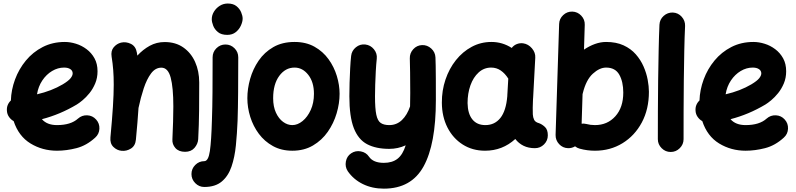

<svg xmlns="http://www.w3.org/2000/svg" viewBox="-20 -806 4610 1112"><path d="M531.2 -8.8Q481 37.1 422.9 52Q364.7 66.9 310.1 66.9Q225.6 66.9 156.7 24.9Q87.9 -17.1 59.1 -104.5Q43 -113.3 32 -129.2Q21 -145 20 -165Q17.6 -199.7 43 -224.1Q44.9 -285.6 67.1 -345.9Q89.4 -406.2 129.9 -455.3Q170.4 -504.4 227.5 -533.7Q284.7 -563 355.5 -563Q386.7 -563 419.9 -552.7Q453.1 -542.5 481.4 -521.2Q509.8 -500 527.3 -468.3Q544.9 -436.5 544.9 -393.1Q544.9 -355 531.5 -323Q518.1 -291 498.3 -266.6Q478.5 -242.2 458.5 -225.6Q438.5 -209 424.8 -200.7Q376.5 -171.9 325.9 -150.6Q275.4 -129.4 222.7 -115.7Q252.4 -81.5 310.1 -81.5Q390.1 -81.5 431.6 -119.1Q454.6 -139.6 485.4 -138.2Q516.1 -136.7 536.6 -113.8Q557.1 -91.3 555.7 -60.3Q554.2 -29.3 531.2 -8.8ZM351.1 -414.6Q314.9 -414.6 281.7 -394.8Q248.5 -375 225.1 -340.1Q201.7 -305.2 194.3 -259.8Q278.8 -279.3 343.3 -317.4Q376.5 -337.4 388.7 -352.8Q400.9 -368.2 400.9 -380.9Q400.9 -396.5 387.5 -405.5Q374 -414.6 351.1 -414.6Z M619.6 -10.7Q629.4 -115.2 634 -188.2Q638.7 -261.2 638.7 -315.9Q638.7 -362.3 635.7 -400.6Q632.8 -439 626.5 -477.5Q621.1 -511.2 638.4 -532Q655.8 -552.7 680.7 -559.1Q709.5 -565.9 738 -552Q766.6 -538.1 772.9 -500.5Q774.4 -492.2 775.4 -483.9Q807.6 -519 847.2 -540.8Q886.7 -562.5 933.6 -562.5Q997.1 -562.5 1041.7 -531.2Q1086.4 -500 1110.1 -447Q1133.8 -394 1133.8 -328.1Q1133.8 -249.5 1133.1 -165.8Q1132.3 -82 1127.9 0.5Q1126 27.8 1106.4 50.5Q1086.9 73.2 1051.8 73.2Q1015.1 73.2 995.8 51.3Q976.6 29.3 978.5 1Q981 -53.2 982.4 -100.6Q983.9 -147.9 983.9 -189.9Q983.9 -299.3 968.5 -356.7Q953.1 -414.1 914.6 -414.1Q879.9 -414.1 855 -380.9Q830.1 -347.7 812.5 -294.4Q794.9 -241.2 782.2 -180.7Q779.8 -141.1 775.9 -95.7Q772 -50.3 767.1 2.9Q763.7 38.6 738.3 54.4Q712.9 70.3 684.1 67.4Q657.2 64.9 636.7 44.9Q616.2 24.9 619.6 -10.7Z M1285.6 -548.3Q1316.4 -548.3 1338.1 -526.6Q1359.9 -504.9 1359.9 -474.1Q1359.9 -361.8 1359.1 -270.5Q1358.4 -179.2 1356 -106.9Q1353 -33.2 1346.2 35.6Q1339.4 104.5 1320.8 158.9Q1302.2 213.4 1264.6 245.1Q1227.1 276.9 1163.1 276.9Q1132.8 276.9 1110.8 254.6Q1088.9 232.4 1088.9 202.1Q1088.9 171.4 1110.8 149.4Q1132.8 127.4 1163.1 127.4Q1187 127.4 1195.6 68.4Q1204.1 9.3 1207.5 -112.8Q1210 -182.6 1210.7 -272.2Q1211.4 -361.8 1211.4 -474.1Q1211.4 -504.9 1233.4 -526.6Q1255.4 -548.3 1285.6 -548.3ZM1206.5 -694.8Q1206.5 -717.8 1219.2 -738.5Q1231.9 -759.3 1252.9 -772.5Q1273.9 -785.6 1298.8 -785.6Q1330.6 -785.6 1349.4 -770.5Q1368.2 -755.4 1376.7 -734.9Q1385.3 -714.4 1385.3 -698.2Q1385.3 -680.2 1375.2 -658Q1365.2 -635.7 1345.5 -619.9Q1325.7 -604 1296.4 -604Q1261.7 -604 1242.2 -620.1Q1222.7 -636.2 1214.6 -657.5Q1206.5 -678.7 1206.5 -694.8Z M1686 -563Q1752.4 -563 1801.5 -535.4Q1850.6 -507.8 1882.8 -463.1Q1915 -418.5 1930.9 -365.7Q1946.8 -313 1946.8 -262.7Q1946.8 -207.5 1929.7 -149.7Q1912.6 -91.8 1878.4 -42.7Q1844.2 6.3 1792.7 36.6Q1741.2 66.9 1672.9 66.9Q1609.4 66.9 1560.8 40Q1512.2 13.2 1479.2 -31Q1446.3 -75.2 1429.4 -129.2Q1412.6 -183.1 1412.6 -237.3Q1412.6 -292 1428.7 -349.1Q1444.8 -406.2 1478 -454.8Q1511.2 -503.4 1563 -533.2Q1614.7 -563 1686 -563ZM1686 -414.6Q1632.8 -414.6 1597.4 -366.5Q1562 -318.4 1562 -237.3Q1562 -188.5 1578.1 -153.6Q1594.2 -118.7 1619.6 -100.1Q1645 -81.5 1672.9 -81.5Q1703.6 -81.5 1732.4 -105Q1761.2 -128.4 1779.8 -169.4Q1798.3 -210.4 1798.3 -262.7Q1798.3 -330.6 1765.4 -372.6Q1732.4 -414.6 1686 -414.6Z M2095.7 -548.3Q2126 -544.9 2145.8 -520.5Q2165.5 -496.1 2162.1 -465.8Q2158.7 -434.6 2156.5 -394.5Q2154.3 -354.5 2153.1 -315.4Q2151.9 -276.4 2151.9 -248.5Q2151.9 -177.7 2159.4 -141.8Q2167 -106 2185.1 -93.8Q2203.1 -81.5 2234.4 -81.5Q2277.3 -81.5 2307.9 -110.8Q2338.4 -140.1 2355 -189.9Q2356 -224.6 2356 -266.6Q2356 -335 2355.2 -386.5Q2354.5 -438 2353.5 -467.3Q2352.5 -498 2373.3 -520.8Q2394 -543.5 2424.3 -544.9Q2454.6 -545.9 2477.5 -525.1Q2500.5 -504.4 2502 -473.6Q2502.9 -453.6 2503.4 -424.8Q2503.9 -396 2504.2 -348.6Q2504.4 -301.3 2504.4 -225.6Q2504.4 28.8 2433.3 157.7Q2362.3 286.6 2203.1 286.6Q2135.7 286.6 2081.5 260Q2027.3 233.4 1994.1 185.5Q1977.5 160.2 1983.2 129.4Q1988.8 98.6 2013.7 82Q2039.1 64.9 2069.8 70.8Q2100.6 76.7 2117.2 101.6Q2141.6 137.2 2203.1 137.2Q2252 137.2 2282.5 113.3Q2313 89.4 2329.6 35.6Q2284.7 56.2 2234.4 56.2Q2157.7 56.2 2106.4 29.3Q2055.2 2.4 2029.3 -63.7Q2003.4 -129.9 2003.4 -248.5Q2003.4 -283.2 2004.6 -326.2Q2005.9 -369.1 2008.1 -410.9Q2010.3 -452.6 2013.7 -482.4Q2017.1 -512.7 2041.3 -532.2Q2065.4 -551.8 2095.7 -548.3Z M3078.1 52.2Q3040.5 52.2 3012.2 38.3Q2983.9 24.4 2964.4 -1Q2890.1 66.9 2789.1 66.9Q2716.3 66.9 2659.9 31Q2603.5 -4.9 2571.5 -67.6Q2539.6 -130.4 2539.1 -210.9Q2538.6 -281.7 2560.1 -345.2Q2581.5 -408.7 2620.6 -457.8Q2659.7 -506.8 2712.2 -534.9Q2764.6 -563 2826.2 -563Q2890.1 -563 2943.8 -528.3Q2954.6 -543 2972.2 -550.3Q2989.7 -557.6 3009.8 -555.2Q3040 -550.8 3061 -525.9Q3082 -501 3080.1 -471.7L3067.9 -243.2Q3067.4 -235.8 3066.9 -228.5Q3065.9 -207.5 3065.4 -181.9Q3064.9 -156.2 3065.9 -143.6Q3066.9 -125.5 3073.7 -111.8Q3080.6 -98.1 3102.5 -92.3Q3120.1 -85.9 3136.5 -70.3Q3152.8 -54.7 3152.8 -22Q3152.8 8.3 3130.9 30.3Q3108.9 52.2 3078.1 52.2ZM2791 -81.5Q2845.2 -81.5 2878.2 -123Q2911.1 -164.6 2918 -248.5Q2918 -254.9 2918.5 -260.3Q2918.5 -263.2 2918.9 -266.1L2923.8 -350.6Q2904.8 -380.9 2880.1 -397.7Q2855.5 -414.6 2824.7 -414.6Q2783.2 -414.6 2752.2 -386.5Q2721.2 -358.4 2704.6 -311.8Q2688 -265.1 2688 -209Q2689 -147.9 2715.6 -114.7Q2742.2 -81.5 2791 -81.5Z M3294.9 -738.8Q3325.2 -737.8 3346.4 -715.3Q3367.7 -692.9 3366.7 -662.6L3362.3 -518.6Q3393.1 -539.6 3425.8 -551.3Q3458.5 -563 3490.2 -563Q3548.8 -563 3591.3 -543.5Q3633.8 -523.9 3662.1 -491.7Q3690.4 -459.5 3707.3 -420.9Q3724.1 -382.3 3731.2 -344Q3738.3 -305.7 3738.3 -274.4Q3738.3 -173.8 3697.3 -96.9Q3656.2 -20 3585.4 23.4Q3514.6 66.9 3425.8 66.9Q3380.4 66.9 3337.9 55.2Q3322.8 51.3 3310.5 41.5Q3292 52.7 3270 52.2Q3239.3 51.3 3218.3 28.8Q3197.3 6.3 3197.8 -24.4L3218.3 -667Q3219.2 -697.3 3241.7 -718.5Q3264.2 -739.7 3294.9 -738.8ZM3376 -87.9Q3399.4 -81.5 3425.8 -81.5Q3498 -81.5 3543.9 -132.6Q3589.8 -183.6 3589.8 -270Q3589.8 -332.5 3566.7 -373.5Q3543.5 -414.6 3490.2 -414.6Q3452.6 -414.6 3413.6 -379.2Q3374.5 -343.8 3355.5 -266.6Q3355 -263.7 3354 -260.7L3348.6 -89.8Q3362.3 -91.3 3376 -87.9Z M3877 -733.4Q3907.7 -731.9 3928.2 -709Q3948.7 -686 3947.8 -655.8Q3944.8 -594.2 3943.1 -511.7Q3941.4 -429.2 3940.4 -338.4Q3939.5 -247.6 3939.2 -159.7Q3939 -71.8 3939 0Q3939 30.3 3917 52.2Q3895 74.2 3864.3 74.2Q3834 74.2 3812 52.2Q3790 30.3 3790 0Q3790 -72.3 3790.3 -160.2Q3790.5 -248 3791.7 -339.4Q3793 -430.7 3794.7 -514.6Q3796.4 -598.6 3799.3 -662.6Q3800.8 -693.4 3823.7 -713.9Q3846.7 -734.4 3877 -733.4Z M4519.5 -8.8Q4469.2 37.1 4411.1 52Q4353 66.9 4298.3 66.9Q4213.9 66.9 4145 24.9Q4076.2 -17.1 4047.4 -104.5Q4031.2 -113.3 4020.3 -129.2Q4009.3 -145 4008.3 -165Q4005.9 -199.7 4031.2 -224.1Q4033.2 -285.6 4055.4 -345.9Q4077.6 -406.2 4118.2 -455.3Q4158.7 -504.4 4215.8 -533.7Q4272.9 -563 4343.8 -563Q4375 -563 4408.2 -552.7Q4441.4 -542.5 4469.7 -521.2Q4498 -500 4515.6 -468.3Q4533.2 -436.5 4533.2 -393.1Q4533.2 -355 4519.8 -323Q4506.3 -291 4486.6 -266.6Q4466.8 -242.2 4446.8 -225.6Q4426.8 -209 4413.1 -200.7Q4364.7 -171.9 4314.2 -150.6Q4263.7 -129.4 4210.9 -115.7Q4240.7 -81.5 4298.3 -81.5Q4378.4 -81.5 4419.9 -119.1Q4442.9 -139.6 4473.6 -138.2Q4504.4 -136.7 4524.9 -113.8Q4545.4 -91.3 4543.9 -60.3Q4542.5 -29.3 4519.5 -8.8ZM4339.4 -414.6Q4303.2 -414.6 4270 -394.8Q4236.8 -375 4213.4 -340.1Q4189.9 -305.2 4182.6 -259.8Q4267.1 -279.3 4331.5 -317.4Q4364.7 -337.4 4377 -352.8Q4389.2 -368.2 4389.2 -380.9Q4389.2 -396.5 4375.7 -405.5Q4362.3 -414.6 4339.4 -414.6Z"/></svg>

Font: Mikhak ExtraBold
Style: Regular
Weight: 800
Designer: Amin Abedi
Version: Version 3.3